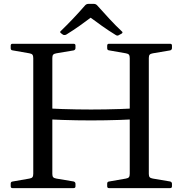

<svg xmlns="http://www.w3.org/2000/svg" viewBox="-20 -967 939 987"><path d="M151 0V-742H249V0ZM151 -413Q225 -409 299.5 -406.5Q374 -404 448 -404Q522 -404 596.5 -406.5Q671 -409 745 -413V-357Q671 -353 596.5 -350.5Q522 -348 448 -348Q374 -348 299.5 -350.5Q225 -353 151 -357ZM647 0V-742H745V0ZM540 0Q531 0 531 -10V-23Q531 -33 541 -34L627 -49Q639 -51 643 -56.5Q647 -62 647 -74V-215H745V-73Q745 -61 749.5 -56Q754 -51 766 -49L855 -34Q864 -31 864 -22V-9Q864 0 854 0ZM44 0Q35 0 35 -10V-23Q35 -33 45 -34L131 -49Q143 -51 147 -56.5Q151 -62 151 -74V-215H249V-73Q249 -61 253.5 -56Q258 -51 270 -49L359 -34Q368 -31 368 -22V-9Q368 0 358 0ZM531 -732Q531 -742 540 -742H854Q864 -742 864 -733V-720Q864 -711 855 -708L766 -693Q754 -691 749.5 -686Q745 -681 745 -669V-527H647V-668Q647 -680 643 -685.5Q639 -691 627 -693L541 -708Q531 -709 531 -719ZM35 -732Q35 -742 44 -742H358Q368 -742 368 -733V-720Q368 -711 359 -708L270 -693Q258 -691 253.5 -686Q249 -681 249 -669V-527H151V-668Q151 -680 147 -685.5Q143 -691 131 -693L45 -708Q35 -709 35 -719ZM294 -796Q285 -802 293 -808Q323 -837 354 -869.5Q385 -902 418 -940Q425 -947 434 -947H463Q472 -947 479 -940Q513 -902 544 -868.5Q575 -835 606 -806Q614 -800 605 -794Q602 -792 598.5 -790.5Q595 -789 592 -787Q584 -781 575 -787Q539 -809 504.5 -833.5Q470 -858 435 -884H457Q424 -859 390 -835Q356 -811 322 -790Q314 -785 305 -788Q302 -790 299 -792Q296 -794 294 -796Z"/></svg>

Font: Hahmlet
Style: Regular
Weight: 400
Designer: Minjoo Ham & Mark Frömberg
Foundry: hypertype
Version: Version 1.002